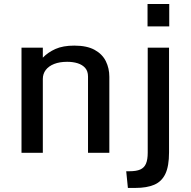

<svg xmlns="http://www.w3.org/2000/svg" viewBox="-20 -756 945 950"><path d="M86.4 -520H191.9V-470.7Q217.3 -497.1 254.4 -513.7Q291.5 -530.3 347.7 -530.3Q410.2 -530.3 448.2 -509.3Q486.3 -488.3 503.7 -453.1Q521 -418 521 -376V0H415.5V-377Q415.5 -403.8 401.6 -419.7Q387.7 -435.5 364.5 -442.9Q341.3 -450.2 312.5 -450.2Q274.9 -450.2 247.8 -439.5Q220.7 -428.7 206.3 -409.7Q191.9 -390.6 191.9 -365.2V0H86.4ZM604.5 91.3H621.1Q654.3 91.3 673.8 82.8Q693.4 74.2 702.1 54.2Q710.9 34.2 710.9 -0.5V-520H816.4V-2Q816.4 66.4 798.1 104.5Q779.8 142.6 742.9 158.2Q706.1 173.8 650.9 173.8H612.8ZM710 -625.5V-736.3H817.4V-625.5Z"/></svg>

Font: Monda Medium
Style: Regular
Weight: 500
Designer: Vernon Adams
Foundry: Vernon Adams
Version: Version 2.200